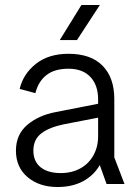

<svg xmlns="http://www.w3.org/2000/svg" viewBox="-20 -739 546 771"><path d="M211 12Q138 12 91 -27.5Q44 -67 44 -134Q44 -199 89.5 -237.5Q135 -276 204 -289L418 -331V-275L237 -240Q178 -228 146 -203.5Q114 -179 114 -134Q114 -91 143 -67.5Q172 -44 224 -44Q268 -44 302 -62.5Q336 -81 355 -115Q374 -149 374 -192V-340Q374 -397 343 -430Q312 -463 255 -463Q199 -463 166.5 -437.5Q134 -412 122 -365L59 -382Q73 -442 124 -482.5Q175 -523 255 -523Q345 -523 392 -475Q439 -427 439 -341V-107L480 0H408L381 -75H380Q356 -34 313 -11Q270 12 211 12ZM307 -719H381L289 -578H220Z"/></svg>

Font: TikTok Sans 24pt Light
Style: Regular
Weight: 300
Version: Version 4.000